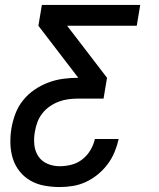

<svg xmlns="http://www.w3.org/2000/svg" viewBox="-20 -550 640 775"><path d="M221 205Q190 205 159.5 199.5Q129 194 103.5 179.5Q78 165 59.5 142Q41 119 32 90.5Q23 62 22 31Q21 0 26 -31Q31 -61 42 -90.5Q53 -120 73 -145Q93 -170 119.5 -188Q146 -206 175.5 -217Q205 -228 235.5 -232Q266 -236 296 -236L135 -446L149 -530H546L532 -446H251L412 -236L398 -152H295Q276 -152 256.5 -149.5Q237 -147 218 -140Q199 -133 181.5 -121Q164 -109 151 -92.5Q138 -76 131 -57Q124 -38 121 -19Q116 7 118.5 33.5Q121 60 134.5 80.5Q148 101 171.5 111Q195 121 221 121Q244 121 268 115Q292 109 312 93.5Q332 78 345 56Q358 34 363 11H459Q453 38 442.5 63.5Q432 89 415 112Q398 135 375.5 153.5Q353 172 327.5 184Q302 196 275 200.5Q248 205 221 205Z"/></svg>

Font: Iosevka Curly MdExObl
Style: Regular
Weight: 500
Width: 7
Italic angle: -9°
Monospace: yes
Designer: Belleve Invis
Foundry: Belleve Invis
Version: Version 11.1.0; ttfautohint (v1.8.3)